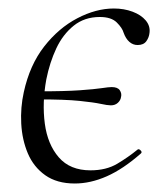

<svg xmlns="http://www.w3.org/2000/svg" viewBox="-20 -419 385 452"><path d="M241 -171Q233 -171 217 -174.5Q201 -178 167 -181.5Q133 -185 69 -185V-204Q133 -204 168 -206.5Q203 -209 219.5 -211.5Q236 -214 243 -214Q257 -214 262 -206.5Q267 -199 265 -191Q264 -183 257.5 -177Q251 -171 241 -171ZM156 13Q114 13 86.5 -6.5Q59 -26 45.5 -58Q32 -90 30 -128Q28 -166 36 -202Q50 -266 84 -309.5Q118 -353 162 -376Q206 -399 248 -399Q272 -399 292 -391.5Q312 -384 323 -371Q334 -358 332 -342Q331 -331 324.5 -322Q318 -313 304 -313Q293 -313 284.5 -320.5Q276 -328 271 -342Q268 -353 255 -366Q242 -379 215 -379Q179 -379 153.5 -358.5Q128 -338 112.5 -305Q97 -272 89 -232Q79 -177 85.5 -128Q92 -79 118.5 -48.5Q145 -18 193 -18Q230 -18 256 -33.5Q282 -49 304 -67Q307 -69 311 -65Q315 -61 312 -58Q270 -21 231.5 -4Q193 13 156 13Z"/></svg>

Font: Cormorant Garamond Light
Style: Italic
Weight: 300
Italic angle: -10°
Designer: Christian Thalmann (Catharsis Fonts)
Foundry: Catharsis Fonts
Version: Version 4.001